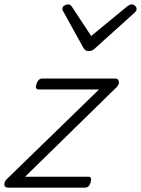

<svg xmlns="http://www.w3.org/2000/svg" viewBox="-30 -860 646 880"><path d="M8 0Q-10 0 -10 -14Q-10 -28 0 -38L424 -450H148Q139 -450 136 -456Q133 -462 137 -475Q141 -487 147.5 -493.5Q154 -500 163 -500H497Q508 -500 512 -493.5Q516 -487 514.5 -478Q513 -469 504 -460L85 -50H375Q384 -50 386.5 -44Q389 -38 385 -23Q382 -12 375.5 -6Q369 0 359 0ZM573 -840Q582 -840 589 -833.5Q596 -827 596 -819Q596 -813 593.5 -809.5Q591 -806 587 -802L406 -639Q398 -631 391 -628.5Q384 -626 376 -626Q369 -626 363 -629Q357 -632 352 -641L262 -804Q259 -808 257.5 -812Q256 -816 256 -820Q256 -829 265 -834.5Q274 -840 281 -840Q288 -840 291.5 -837.5Q295 -835 299 -830L388 -695L552 -830Q559 -835 563.5 -837.5Q568 -840 573 -840Z"/></svg>

Font: Playwrite RO ExtraLight
Style: Regular
Weight: 250
Version: Version 1.002